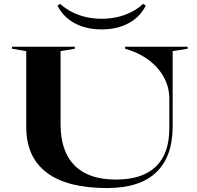

<svg xmlns="http://www.w3.org/2000/svg" viewBox="-20 -945 999 973"><path d="M522 8Q320 8 216.5 -70.5Q113 -149 113 -301V-686L41 -698V-708H359V-698L287 -686V-316Q287 -178 358 -106.5Q429 -35 567 -35Q701 -35 769.5 -100.5Q838 -166 838 -294V-447Q838 -489 822.5 -528Q807 -567 778 -600Q749 -633 708 -658Q667 -683 614 -698V-708H931V-698L855 -686V-304Q855 -151 771.5 -71.5Q688 8 522 8ZM495 -796Q416 -796 358 -827.5Q300 -859 271 -917L285 -925Q313 -900 346 -883.5Q379 -867 416 -858.5Q453 -850 495 -850Q537 -850 574.5 -858.5Q612 -867 644.5 -883.5Q677 -900 705 -925L719 -917Q690 -859 632 -827.5Q574 -796 495 -796Z"/></svg>

Font: Kalnia SemiExpanded
Style: Regular
Weight: 400
Width: 6
Designer: Frida Medrano
Foundry: Frida Medrano
Version: Version 1.105